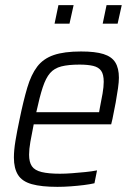

<svg xmlns="http://www.w3.org/2000/svg" viewBox="-20 -718 513 746"><path d="M203 8Q141 8 103.5 -2.5Q66 -13 50 -38.5Q34 -64 34 -106Q34 -134 40 -170.5Q46 -207 56 -254Q71 -327 86 -377.5Q101 -428 124.5 -459Q148 -490 188.5 -504Q229 -518 295 -518Q350 -518 382 -508Q414 -498 428 -475.5Q442 -453 442 -416Q442 -400 438.5 -375Q435 -350 429.5 -319.5Q424 -289 417 -256L412 -235H111Q103 -196 98 -167Q93 -138 93 -117Q93 -88 104 -72Q115 -56 142 -49.5Q169 -43 213 -43Q235 -43 260.5 -45Q286 -47 311.5 -49.5Q337 -52 357 -56L347 -6Q330 -2 306 1Q282 4 255 6Q228 8 203 8ZM121 -282H365L368 -299Q374 -328 378.5 -354.5Q383 -381 383 -400Q383 -429 373 -443Q363 -457 342 -462Q321 -467 289 -467Q246 -467 218.5 -460Q191 -453 174.5 -434Q158 -415 146 -378.5Q134 -342 121 -282ZM379 -626 394 -698H453L437 -626ZM192 -626 207 -698H266L250 -626Z"/></svg>

Font: Saira SemiCondensed Light
Style: Italic
Weight: 300
Width: 4
Italic angle: -12°
Designer: Hector Gatti with collaboration of the Omnibus-Type team
Foundry: Omnibus-Type
Version: Version 1.101